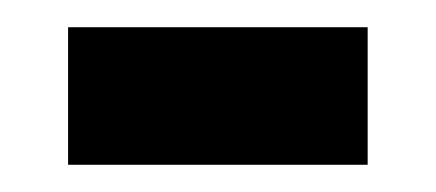

<svg xmlns="http://www.w3.org/2000/svg" viewBox="-20 -360 320 141"><path d="M250 -340V-239H30V-340Z"/></svg>

Font: Mukta
Style: Bold
Weight: 700
Designer: Girish Dalvi and Yashodeep Gholap
Foundry: Ek Type
Version: Version 2.538;PS 1.002;hotconv 16.6.51;makeotf.lib2.5.65220;